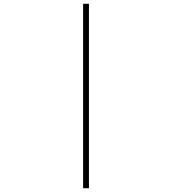

<svg xmlns="http://www.w3.org/2000/svg" viewBox="-20 -820 915 1020"><path d="M421.5 180V-800H452.5V180Z"/></svg>

Font: Trispace SemiExpanded Thin
Style: Regular
Weight: 100
Width: 6
Designer: Tyler Finck
Foundry: Etcetera Type Company
Version: Version 1.210; ttfautohint (v1.8.3)